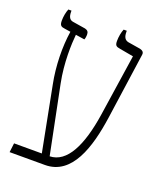

<svg xmlns="http://www.w3.org/2000/svg" viewBox="-123 -726 676 806"><g transform="rotate(20 214.5 -323.5)"><path d="M16 0H174C294 0 337 -139 357 -278L399 -574C401 -586 394 -592 382 -595L327 -604C312 -607 304 -618 304 -642V-647H290C284 -633 280 -612 280 -593C280 -572 286 -569 304 -566L365 -555L324 -281C302 -134 256 -43 180 -41L119 -343C101 -431 105 -518 109 -558L149 -552C152 -559 153 -568 153 -574C153 -587 148 -593 136 -596L80 -605C65 -607 57 -618 57 -642V-647H43C37 -633 33 -612 33 -594C33 -572 40 -568 57 -566L83 -562C72 -492 74 -405 89 -330L145 -41H21Z"/></g></svg>

Font: Noto Serif Hebrew Condensed ExtraLight
Style: Regular
Weight: 200
Width: 3
Designer: Monotype Design Team
Foundry: Monotype Imaging Inc.
Version: Version 2.004